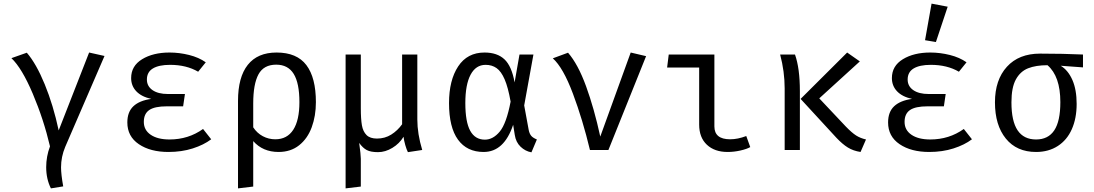

<svg xmlns="http://www.w3.org/2000/svg" viewBox="-20 -828 6040 1060"><path d="M557 -519 340 -17Q317 38 317 96Q317 134 329 201L261 212Q235 160 235 95Q235 36 256 -20Q221 -169 161 -310.5Q101 -452 43 -507L128 -537Q180 -477 227 -362.5Q274 -248 304 -108L472 -538Z M901 -241Q834 -241 804 -220.5Q774 -200 774 -155Q774 -110 812 -84Q850 -58 916 -58Q1020 -58 1101 -116L1146 -59Q1105 -28 1044 -8.5Q983 11 910 11Q810 11 746.5 -32Q683 -75 683 -152Q683 -210 716.5 -241.5Q750 -273 815 -282Q761 -294 732.5 -324Q704 -354 704 -397Q704 -464 764.5 -501Q825 -538 916 -538Q970 -538 1024 -524.5Q1078 -511 1116 -484L1074 -432Q1009 -470 919 -470Q857 -470 824 -450Q791 -430 791 -389Q791 -352 822 -330.5Q853 -309 907 -309H1001L991 -241Z M1724 -264Q1724 -188 1701 -125.5Q1678 -63 1631.5 -26Q1585 11 1518 11Q1431 11 1378 -49V202L1294 212V-271Q1294 -402 1348 -470Q1402 -538 1507 -538Q1619 -538 1671.5 -468.5Q1724 -399 1724 -264ZM1378 -257V-125Q1399 -93 1431 -76Q1463 -59 1500 -59Q1565 -59 1599 -111.5Q1633 -164 1633 -264Q1633 -369 1601.5 -420Q1570 -471 1505 -471Q1436 -471 1407 -417.5Q1378 -364 1378 -257Z M2284 -168Q2284 -90 2311 0L2232 12Q2225 -1 2217.5 -27Q2210 -53 2208 -73Q2185 -35 2146 -11.5Q2107 12 2067 12Q2027 12 2005 0.5Q1983 -11 1963 -39Q1972 26 1972 49V202L1888 212V-527H1972V-231Q1972 -171 1978 -136.5Q1984 -102 2003.5 -82.5Q2023 -63 2061 -63Q2105 -63 2140 -85Q2175 -107 2200 -142V-527H2284Z M2821 -373 2848 -527H2925L2874 -246L2899 -110Q2903 -90 2912.5 -78.5Q2922 -67 2944 -58L2914 13Q2880 7 2854 -18Q2828 -43 2822 -83L2813 -139Q2763 11 2650 11Q2558 11 2508.5 -57Q2459 -125 2459 -259Q2459 -385 2509.5 -461.5Q2560 -538 2655 -538Q2725 -538 2765 -500.5Q2805 -463 2821 -373ZM2549 -259Q2549 -155 2576 -106Q2603 -57 2657 -57Q2702 -57 2739 -101.5Q2776 -146 2799 -267Q2785 -346 2766 -390Q2747 -434 2721.5 -452Q2696 -470 2661 -470Q2607 -470 2578 -415.5Q2549 -361 2549 -259Z M3032 -506 3116 -537Q3171 -474 3215.5 -352Q3260 -230 3294 -74L3462 -538L3547 -518L3339 0H3237Q3197 -167 3143 -311Q3089 -455 3032 -506Z M3663 -455 3672 -527H3924V-130Q3924 -59 4011 -59Q4053 -59 4100 -77L4122 -16Q4103 -5 4067.5 3Q4032 11 3997 11Q3925 11 3882.5 -29Q3840 -69 3840 -140V-455Z M4727 -489 4503 -285 4650 -129Q4683 -95 4706.5 -80Q4730 -65 4761 -58L4731 11Q4691 5 4661 -13.5Q4631 -32 4598 -67L4400 -282L4657 -538ZM4396 -325V0H4312V-340Q4312 -433 4287 -527H4369Q4396 -451 4396 -325Z M5101 -241Q5034 -241 5004 -220.5Q4974 -200 4974 -155Q4974 -110 5012 -84Q5050 -58 5116 -58Q5220 -58 5301 -116L5346 -59Q5305 -28 5244 -8.5Q5183 11 5110 11Q5010 11 4946.5 -32Q4883 -75 4883 -152Q4883 -210 4916.5 -241.5Q4950 -273 5015 -282Q4961 -294 4932.5 -324Q4904 -354 4904 -397Q4904 -464 4964.5 -501Q5025 -538 5116 -538Q5170 -538 5224 -524.5Q5278 -511 5316 -484L5274 -432Q5209 -470 5119 -470Q5057 -470 5024 -450Q4991 -430 4991 -389Q4991 -352 5022 -330.5Q5053 -309 5107 -309H5201L5191 -241ZM5212 -791 5147 -596 5087 -606 5123 -808Z M5959 -456 5836 -465Q5877 -440 5900.5 -386.5Q5924 -333 5924 -254Q5924 -175 5897.5 -115Q5871 -55 5820 -22Q5769 11 5700 11Q5593 11 5533 -63Q5473 -137 5473 -263Q5473 -387 5539 -459.5Q5605 -532 5722 -532Q5849 -532 5959 -527ZM5834 -264Q5834 -407 5763 -468Q5699 -468 5656 -451Q5613 -434 5588.5 -389.5Q5564 -345 5564 -263Q5564 -159 5598 -108.5Q5632 -58 5700 -58Q5767 -58 5800.5 -108.5Q5834 -159 5834 -264Z"/></svg>

Font: Fira Mono
Style: Regular
Weight: 400
Designer: Carrois Corporate & Edenspiekermann AG
Foundry: Carrois Corporate GbR & Edenspiekermann AG
Version: Version 3.206